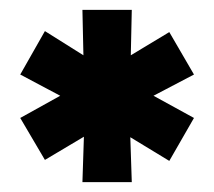

<svg xmlns="http://www.w3.org/2000/svg" viewBox="-20 -739 434 389"><path d="M147 -719 149 -627 71 -676 21 -588 102 -545 21 -500 71 -415 150 -462 147 -370H247L244 -461L323 -413L373 -500L291 -545L373 -588L323 -674L245 -627L247 -719Z"/></svg>

Font: Montserrat ExtraBold
Style: Regular
Weight: 800
Designer: Julieta Ulanovsky
Foundry: Julieta Ulanovsky
Version: Version 4.000